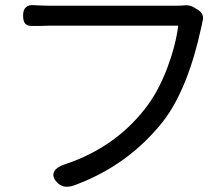

<svg xmlns="http://www.w3.org/2000/svg" viewBox="-20 -713 857 740"><path d="M199 -11Q178 -34 190 -54Q201 -71 234 -81Q423 -145 539 -294Q589 -357 625 -452Q657 -537 667 -614H417H167Q155 -614 134 -613Q116 -613 107 -613Q86 -612 77.5 -621.5Q69 -631 69 -653Q69 -697 112 -693Q148 -691 167 -691H659Q676 -691 686 -692Q710 -696 730 -683L743 -675Q770 -658 760 -629Q760 -626 758.5 -619.5Q757 -613 756 -609Q705 -372 610 -247Q474 -74 264 2Q223 16 199 -11Z"/></svg>

Font: GenSenRounded TW R
Style: Regular
Weight: 400
Version: Version 1.501;PS 1;hotconv 16.6.51;makeotf.lib2.5.65220